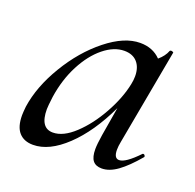

<svg xmlns="http://www.w3.org/2000/svg" viewBox="-85 -497 606 597"><g transform="rotate(20 218.5 -198.0)"><path d="M393 -405 335 -89Q332 -74 332 -62Q332 -34 349 -34Q370 -34 411 -77Q412 -78 414 -78Q417 -78 419 -74.5Q421 -71 419 -69Q386 -30 359 -10.5Q332 9 307 9Q287 9 277.5 -3Q268 -15 268 -41Q268 -57 273 -89L289 -184Q246 -93 190 -40Q134 13 81 13Q51 13 34.5 -5.5Q18 -24 18 -62Q18 -71 20 -91Q30 -160 73.5 -232.5Q117 -305 176 -352Q235 -399 287 -399Q329 -399 355 -372Q374 -388 381 -407Q383 -409 385 -409Q388 -409 391 -407.5Q394 -406 393 -405ZM126 -44Q160 -44 197.5 -79Q235 -114 264.5 -167Q294 -220 304 -269Q307 -283 307 -296Q307 -325 292 -342Q277 -359 249 -359Q215 -359 181 -331.5Q147 -304 122 -256Q97 -208 88 -148Q84 -116 84 -106Q84 -44 126 -44Z"/></g></svg>

Font: CormorantInfant-MediumItalic
Style: Italic
Weight: 500
Italic angle: -10°
Designer: Christian Thalmann (Catharsis Fonts)
Foundry: Catharsis Fonts
Version: Version 3.303